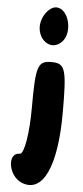

<svg xmlns="http://www.w3.org/2000/svg" viewBox="-63 -876 439 1021"><g transform="rotate(5 157.0 -365.0)"><path d="M112 -300C112 -162 93 -50 70 -50C0 -50 20 75 95 104C209 148 278 0 278 -288C278 -521 269 -550 195 -550C121 -550 112 -521 112 -300ZM124 -775C89 -683 177 -598 241 -662C294 -715 262 -842 195 -842C169 -842 138 -813 124 -775Z"/></g></svg>

Font: Hussar Skorodowane
Style: Bold
Weight: 700
Foundry: Cannot Into Space Fonts
Version: Version 0.892